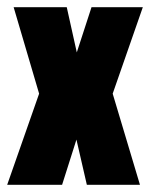

<svg xmlns="http://www.w3.org/2000/svg" viewBox="-25 -515 418 535"><path d="M-5 0 84 -254 13 -495H161L189 -369L230 -495H373L289 -254L365 0H217L188 -126L148 0Z"/></svg>

Font: Alumni Sans Thin Black
Style: Regular
Weight: 900
Version: Version 1.018